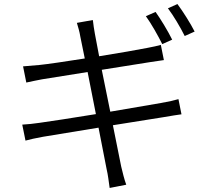

<svg xmlns="http://www.w3.org/2000/svg" viewBox="-20 -869 1040 949"><path d="M749 -810 701 -789C728 -752 762 -691 782 -651L831 -673C811 -714 774 -775 749 -810ZM857 -849 810 -828C838 -791 871 -735 893 -691L942 -713C923 -751 884 -813 857 -849ZM90 -253 106 -174C128 -180 154 -186 193 -193L467 -238L507 -33C514 -4 517 26 522 60L604 44C594 17 586 -17 579 -46L538 -250L789 -290C827 -296 857 -302 877 -304L862 -379C842 -373 815 -367 776 -360L525 -317L483 -524L722 -562C748 -566 776 -570 790 -572L775 -647C759 -643 736 -637 707 -632C663 -623 569 -607 470 -591L449 -702C445 -723 441 -751 439 -770L360 -756C366 -735 373 -714 377 -688L399 -580C304 -565 216 -552 176 -548C144 -545 118 -543 94 -541L110 -461C138 -467 161 -472 188 -477L413 -513L454 -305C338 -286 227 -269 176 -262C150 -258 113 -254 90 -253Z"/></svg>

Font: ChiuKong Gothic MN Normal
Style: Regular
Weight: 350
Designer: Ryoko NISHIZUKA 西塚涼子 (kana, bopomofo & ideographs); Paul D. Hunt (Latin, Greek & Cyrillic); Sandoll Communications 산돌커뮤니
Foundry: Adobe
Version: Version 1.300